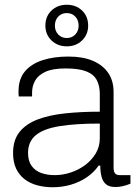

<svg xmlns="http://www.w3.org/2000/svg" viewBox="-20 -776 574 808"><path d="M202 12Q168 12 137.5 4Q107 -4 84 -21.5Q61 -39 48 -66Q35 -93 35 -132Q35 -187 62.5 -221Q90 -255 139 -273.5Q188 -292 255 -299Q322 -306 400 -306V-380Q400 -414 387.5 -438.5Q375 -463 343.5 -475.5Q312 -488 256 -488Q202 -488 171.5 -474Q141 -460 128 -437Q115 -414 115 -387V-370H59Q58 -375 58 -380Q58 -385 58 -392Q58 -443 84.5 -475Q111 -507 158.5 -522.5Q206 -538 268 -538Q329 -538 371 -520Q413 -502 435.5 -469Q458 -436 458 -389V-72Q458 -53 464.5 -46Q471 -39 484 -39H529V-3Q512 4 496.5 7.5Q481 11 466 11Q439 11 425.5 -1Q412 -13 407 -33.5Q402 -54 402 -79H395Q375 -50 344.5 -29.5Q314 -9 277.5 1.5Q241 12 202 12ZM210 -39Q244 -39 277.5 -50Q311 -61 338.5 -81.5Q366 -102 383 -130.5Q400 -159 400 -194V-256Q297 -256 230 -245Q163 -234 130.5 -207Q98 -180 98 -132Q98 -99 113 -78Q128 -57 153.5 -48Q179 -39 210 -39ZM261 -581Q222 -581 196.5 -606Q171 -631 171 -668Q171 -707 196.5 -731.5Q222 -756 261 -756Q300 -756 325.5 -731.5Q351 -707 351 -668Q351 -631 325.5 -606Q300 -581 261 -581ZM261 -616Q283 -616 297 -631Q311 -646 311 -668Q311 -691 297 -706Q283 -721 261 -721Q239 -721 225 -706Q211 -691 211 -668Q211 -646 225 -631Q239 -616 261 -616Z"/></svg>

Font: Archivo SemiBold ExtraLight
Style: Regular
Weight: 250
Version: Version 2.001